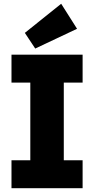

<svg xmlns="http://www.w3.org/2000/svg" viewBox="-20 -991 496 1011"><path d="M40.5 0V-147H139.6V-556.2H40.5V-703.1H415V-556.2H315.9V-147H415V0ZM165.5 -735.4 110.8 -817.9 302.2 -971.2 385.7 -839.4Z"/></svg>

Font: Schibsted Grotesk ExtraBold
Style: Regular
Weight: 800
Designer: Bakken & Baeck AS, Henrik Kongsvoll
Foundry: Schibsted ASA
Version: Version 1.100; ttfautohint (v1.8.4.7-5d5b);gftools[0.9.25]